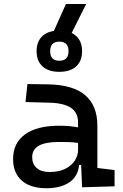

<svg xmlns="http://www.w3.org/2000/svg" viewBox="-20 -952 626 981"><path d="M216.8 9.8Q135.7 9.8 91.3 -29.3Q46.9 -68.4 46.9 -139.6Q46.9 -221.7 108.2 -265.6Q169.4 -309.6 281.2 -309.6Q336.9 -309.6 378.9 -301.3V-325.2Q378.9 -377 342.5 -401.1Q306.2 -425.3 234.4 -427.2L110.4 -430.7L120.1 -522.5L224.6 -521Q353 -519 415.3 -465.6Q477.5 -412.1 477.5 -309.6V-93.8L565.4 -83V0L399.4 4.9L394.5 -109.4H384.3Q378.4 -49.8 333.7 -20Q289.1 9.8 216.8 9.8ZM233.4 -73.2Q281.7 -73.2 314.2 -89.8Q346.7 -106.4 362.8 -132.3Q378.9 -158.2 378.9 -185.5V-221.7Q354 -225.6 329.3 -226.1Q304.7 -226.6 279.3 -226.6Q144.5 -226.6 144.5 -149.4Q144.5 -113.3 167.7 -93.3Q190.9 -73.2 233.4 -73.2ZM283.2 -585Q228 -585 197.5 -612.5Q167 -640.1 167 -690.4Q167 -740.7 197.5 -768.3Q228 -795.9 283.2 -795.9Q338.4 -795.9 368.9 -768.3Q399.4 -740.7 399.4 -690.4Q399.4 -640.1 368.9 -612.5Q338.4 -585 283.2 -585ZM283.2 -641.6Q330.1 -641.6 330.1 -690.4Q330.1 -739.3 283.2 -739.3Q236.3 -739.3 236.3 -690.4Q236.3 -641.6 283.2 -641.6ZM233.9 -746.1 316.9 -931.6H420.4L327.6 -746.1Z"/></svg>

Font: Caskaydia Cove
Style: Regular
Weight: 400
Monospace: yes
Designer: Aaron Bell
Foundry: Saja Typeworks
Version: Version 4.300; ttfautohint (v1.8.3)